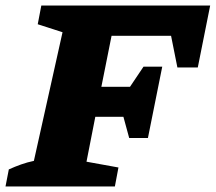

<svg xmlns="http://www.w3.org/2000/svg" viewBox="-55 -677 783 697"><path d="M414 -176 393 -253H291L259 -90L375 -69L362 0H-35L-23 -62Q-1 -72 21.5 -80Q44 -88 68 -93L172 -560L82 -589L95 -657H708L663 -432H589L566 -547H350L313 -362H417L466 -435H534L482 -176Z"/></svg>

Font: Piazzolla SC ExtraBold
Style: Italic
Weight: 800
Italic angle: -11.3°
Designer: Juan Pablo del Peral
Foundry: Huerta Tipografica
Version: Version 1.330